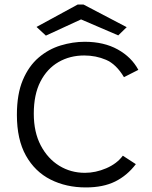

<svg xmlns="http://www.w3.org/2000/svg" viewBox="-20 -811 665 841"><path d="M356 10Q270 10 201.5 -24.5Q133 -59 93.5 -129.5Q54 -200 54 -308Q54 -399 80 -460.5Q106 -522 149.5 -559Q193 -596 246 -612Q299 -628 351 -628Q435 -628 495.5 -594.5Q556 -561 586 -505L523 -473Q489 -530 444.5 -549Q400 -568 349 -568Q286 -568 236 -539Q186 -510 157 -453.5Q128 -397 128 -313Q128 -232 158.5 -174Q189 -116 239.5 -85Q290 -54 352 -54Q399 -54 445.5 -74Q492 -94 518 -129L575 -92Q537 -42 484.5 -16Q432 10 356 10ZM181 -655 140 -693 320 -791H346L535 -692L498 -656L335 -726Z"/></svg>

Font: Inconsolata Expanded
Style: Regular
Weight: 400
Width: 7
Monospace: yes
Designer: Raph Levien, Cyreal, Brenton Simpson
Foundry: Raph Levien, Cyreal, Google
Version: Version 3.100; ttfautohint (v1.8.4.7-5d5b)